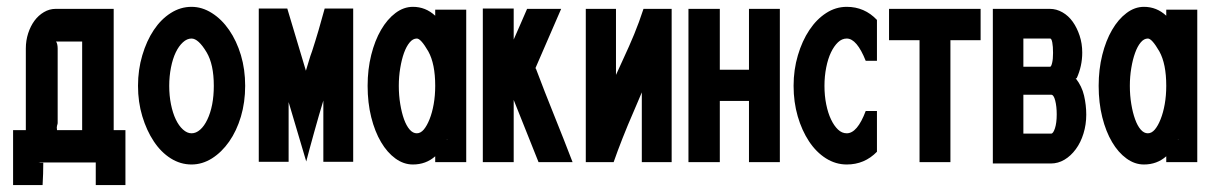

<svg xmlns="http://www.w3.org/2000/svg" viewBox="-20 -474 3530 559"><path d="M18.1 64.9V-95.2H55.2V-333Q55.2 -356 62 -377Q68.8 -397.9 80.3 -413.6Q91.8 -429.2 107.9 -438.7Q124 -448.2 142.1 -448.2H311V-95.2H345.2V64.9H258.8V-1H98.1Q97.2 -1 95.7 -0.5Q94.2 0 91.8 0H106Q106 15.1 105.5 32Q105 48.8 104 64.9ZM143.1 -353Q145 -351.1 146.5 -345.5Q147.9 -339.8 147.9 -333V-115.2Q147.9 -113.3 147 -111.1Q146 -108.9 146 -106.9Q145 -104 145.5 -101.1Q146 -98.1 146 -95.2H219.2V-353Z M381.8 -224.1Q381.8 -271 394.3 -313Q406.7 -355 427.7 -386.5Q448.7 -418 477.1 -436Q505.4 -454.1 537.6 -454.1Q568.4 -454.1 596.9 -436Q625.5 -418 647.2 -386.5Q668.9 -355 681.4 -313.5Q693.8 -272 693.8 -224.1Q693.8 -176.3 681.4 -134.5Q668.9 -92.8 647.2 -61.8Q625.5 -30.8 597.2 -12.9Q568.8 4.9 537.6 4.9Q505.4 4.9 477.1 -12.9Q448.7 -30.8 427.7 -62.5Q406.7 -94.2 394.3 -135.5Q381.8 -176.8 381.8 -224.1ZM472.7 -224.1Q472.7 -195.3 477.8 -170.2Q482.9 -145 491.7 -126.5Q500.5 -107.9 512.7 -96.9Q524.9 -85.9 537.6 -85.9Q550.8 -85.9 562.7 -96.4Q574.7 -106.9 583.7 -126Q592.8 -145 597.7 -169.9Q602.5 -194.8 602.5 -224.1Q602.5 -286.6 581.5 -321.8Q557.6 -361.8 537.6 -361.8Q524.4 -361.8 512.5 -350.8Q500.5 -339.8 491.7 -321.5Q482.9 -303.2 477.8 -277.6Q472.7 -252 472.7 -224.1Z M733.4 -2.9V-449.2H816.4L870.6 -268.1Q875.5 -283.2 879.4 -297.1Q883.3 -311 888.7 -325.2Q898.4 -355 907.5 -386Q916.5 -417 925.3 -449.2H1008.3V-2.9H921.4V-181.2Q915.5 -162.1 908.4 -137.5Q901.4 -112.8 894.5 -88.4Q887.7 -64 881.6 -41.5Q875.5 -19 871.6 -3.9L820.3 -176.8V-2.9Z M1050.3 -224.1Q1050.3 -272 1060.8 -314Q1071.3 -356 1089.4 -387Q1107.4 -418 1131.3 -436Q1155.3 -454.1 1182.1 -454.1Q1219.2 -454.1 1247.1 -428.2V-445.8H1337.4V-2H1247.1V-19Q1220.2 4.9 1182.1 4.9Q1155.3 4.9 1131.3 -12.5Q1107.4 -29.8 1089.4 -60.3Q1071.3 -90.8 1060.8 -132.8Q1050.3 -174.8 1050.3 -224.1ZM1141.1 -224.1Q1141.1 -196.3 1145.3 -171.1Q1149.4 -146 1156.2 -127Q1163.1 -107.9 1172.6 -96.9Q1182.1 -85.9 1193.4 -85.9Q1204.6 -85.9 1213.9 -96.9Q1223.1 -107.9 1230.7 -127Q1238.3 -146 1242.7 -170.9Q1247.1 -195.8 1247.1 -224.1Q1247.1 -288.1 1227.1 -324.2Q1205.1 -362.3 1193.4 -361.8Q1182.1 -361.8 1172.6 -350.3Q1163.1 -338.9 1156.2 -319.8Q1149.4 -300.8 1145.3 -275.9Q1141.1 -251 1141.1 -224.1ZM1280.3 -66.9H1283.2L1281.2 -67.9Q1281.2 -66.9 1280.3 -66.9Z M1385.7 -2V-449.2H1475.6V-358.9Q1485.4 -380.9 1495.1 -403.3Q1504.9 -425.8 1514.6 -448.2H1613.8L1538.6 -274.9H1540Q1565.9 -206.1 1593.3 -138.4Q1620.6 -70.8 1647 -2H1547.9L1475.6 -183.1V-2Z M1685.5 -2V-448.2H1773.4V-255.9Q1778.3 -267.1 1784.9 -281Q1791.5 -294.9 1796.4 -306.2Q1811.5 -338.4 1826.2 -373.8Q1840.8 -409.2 1853.5 -448.2H1935.5V-2H1848.6V-205.1Q1842.8 -190.9 1836.7 -177Q1830.6 -163.1 1824.7 -148.9Q1807.6 -109.9 1792.7 -72Q1777.8 -34.2 1766.6 -2Z M1984.4 -2V-448.2H2075.7V-271H2160.6V-448.2H2250.5V-2H2160.6V-180.2H2075.7V-2Z M2290.5 -224.1Q2290.5 -271 2303 -313Q2315.4 -355 2336.4 -386.5Q2357.4 -418 2385.3 -436Q2413.1 -454.1 2445.3 -454.1Q2497.1 -454.1 2533.2 -416V-296.9H2500.5Q2474.6 -361.8 2445.3 -361.8Q2431.2 -361.8 2419.7 -350.8Q2408.2 -339.8 2399.4 -321.5Q2390.6 -303.2 2385.5 -277.6Q2380.4 -252 2380.4 -224.1Q2380.4 -195.3 2385.5 -170.2Q2390.6 -145 2399.4 -126.5Q2408.2 -107.9 2419.7 -96.9Q2431.2 -85.9 2445.3 -85.9Q2476.1 -85.9 2500.5 -150.9H2533.2V-32.2Q2497.1 4.9 2445.3 4.9Q2413.1 4.9 2384.8 -12.9Q2356.4 -30.8 2335.4 -62.5Q2314.5 -94.2 2302.5 -135.5Q2290.5 -176.8 2290.5 -224.1Z M2568.4 -356.9V-448.2H2835V-356.9H2747.1V-2H2657.2V-356.9Z M2870.6 2V-448.2H3036.6Q3055.7 -448.2 3073.2 -438.2Q3090.8 -428.2 3103.3 -410.6Q3115.7 -393.1 3123.3 -370.1Q3130.9 -347.2 3130.9 -320.8Q3130.9 -281.7 3114.7 -246.1H3111.8Q3129.9 -223.1 3136.2 -195.6Q3142.6 -168 3142.6 -140.1Q3142.6 -111.3 3134.5 -85.2Q3126.5 -59.1 3112.1 -39.6Q3097.7 -20 3079.1 -9Q3060.5 2 3039.6 2ZM2959.5 -85H3040.5Q3046.4 -85 3051.5 -100.6Q3056.6 -116.2 3056.6 -141.1Q3056.6 -164.1 3052.2 -181.2Q3047.9 -198.2 3040.5 -198.2H2959.5ZM2959.5 -279.8H3037.6Q3040.5 -279.8 3043.2 -290.8Q3045.9 -301.8 3045.9 -319.8Q3045.9 -338.9 3043.7 -350.3Q3041.5 -361.8 3037.6 -361.8H2959.5Z M3178.7 -224.1Q3178.7 -272 3189.2 -314Q3199.7 -356 3217.8 -387Q3235.8 -418 3259.8 -436Q3283.7 -454.1 3310.5 -454.1Q3347.7 -454.1 3375.5 -428.2V-445.8H3465.8V-2H3375.5V-19Q3348.6 4.9 3310.5 4.9Q3283.7 4.9 3259.8 -12.5Q3235.8 -29.8 3217.8 -60.3Q3199.7 -90.8 3189.2 -132.8Q3178.7 -174.8 3178.7 -224.1ZM3269.5 -224.1Q3269.5 -196.3 3273.7 -171.1Q3277.8 -146 3284.7 -127Q3291.5 -107.9 3301 -96.9Q3310.5 -85.9 3321.8 -85.9Q3333 -85.9 3342.3 -96.9Q3351.6 -107.9 3359.1 -127Q3366.7 -146 3371.1 -170.9Q3375.5 -195.8 3375.5 -224.1Q3375.5 -288.1 3355.5 -324.2Q3333.5 -362.3 3321.8 -361.8Q3310.5 -361.8 3301 -350.3Q3291.5 -338.9 3284.7 -319.8Q3277.8 -300.8 3273.7 -275.9Q3269.5 -251 3269.5 -224.1ZM3408.7 -66.9H3411.6L3409.7 -67.9Q3409.7 -66.9 3408.7 -66.9Z"/></svg>

Font: Fundamental  Brigade Condensed
Style: Regular
Weight: 400
Width: 3
Designer: Peter Wiegel, original typeface by Carl Albert Fahrenwaldt 1901
Foundry: Peter Wiegel
Version: Version 0.000 2012 initial release